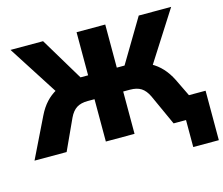

<svg xmlns="http://www.w3.org/2000/svg" viewBox="-119 -863 1387 1196"><g transform="rotate(-15 575.0 -265.5)"><path d="M985 174V0H925V-145H1150V174ZM8 0 134 -258Q157 -305 187 -337.5Q217 -370 255 -390.5Q293 -411 339 -420L257 -370L42 -705H252L431 -407L405 -427H468V-705H653V-427H717L691 -407L869 -705H1078L864 -370L781 -420Q828 -411 866 -390.5Q904 -370 934.5 -337Q965 -304 988 -258L1113 0H905L815 -198Q796 -238 768.5 -255.5Q741 -273 697 -273H653V0H468V-273H424Q380 -273 352.5 -255.5Q325 -238 306 -198L215 0Z"/></g></svg>

Font: Nunito Sans 9pt Black
Style: Regular
Weight: 900
Version: Version 3.101;gftools[0.9.27]